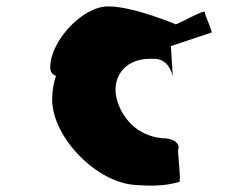

<svg xmlns="http://www.w3.org/2000/svg" viewBox="-20 -886 754 600"><path d="M137 -676C137 -661 143 -653 155 -649C147 -626 143 -600 143 -574C144 -456 283 -314 404 -308C496 -300 532 -317 540 -317C547 -317 534 -414 537 -420C542 -426 536 -454 488 -454C396 -462 350 -536 342 -591C334 -646 370 -708 463 -702C511 -702 520 -646 520 -646L514 -742L640 -784C647 -784 620 -837 620 -848C620 -858 536 -810 529 -810C529 -810 398 -866 318 -866C236 -866 137 -756 137 -676Z"/></svg>

Font: Ampere
Style: Regular
Weight: 400
Version: Version 1